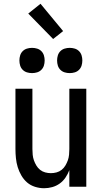

<svg xmlns="http://www.w3.org/2000/svg" viewBox="-20 -991 540 1019"><path d="M214 8Q190 8 166 0.5Q142 -7 124 -22.5Q106 -38 93.5 -59.5Q81 -81 74 -104Q67 -127 64.5 -151.5Q62 -176 62 -200V-520H152V-200Q152 -185 153.5 -169.5Q155 -154 160 -140Q165 -126 173 -112.5Q181 -99 193 -89.5Q205 -80 220 -76Q235 -72 250 -72Q265 -72 280 -76Q295 -80 307 -89.5Q319 -99 327 -112.5Q335 -126 340 -140Q345 -154 346.5 -169.5Q348 -185 348 -200V-520H438V0H348V-88Q340 -67 327.5 -48.5Q315 -30 297 -17Q279 -4 257.5 2Q236 8 214 8ZM350 -603Q336 -603 323 -607Q310 -611 300.5 -620.5Q291 -630 287 -643Q283 -656 283 -670Q283 -684 287 -697Q291 -710 300.5 -719.5Q310 -729 323 -733Q336 -737 350 -737Q364 -737 377 -733Q390 -729 399.5 -719.5Q409 -710 413 -697Q417 -684 417 -670Q417 -656 413 -643Q409 -630 399.5 -620.5Q390 -611 377 -607Q364 -603 350 -603ZM150 -603Q136 -603 123 -607Q110 -611 100.5 -620.5Q91 -630 87 -643Q83 -656 83 -670Q83 -684 87 -697Q91 -710 100.5 -719.5Q110 -729 123 -733Q136 -737 150 -737Q164 -737 177 -733Q190 -729 199.5 -719.5Q209 -710 213 -697Q217 -684 217 -670Q217 -656 213 -643Q209 -630 199.5 -620.5Q190 -611 177 -607Q164 -603 150 -603ZM262 -784 130 -919 195 -971 315 -826Z"/></svg>

Font: Iosevka Curly Medium
Style: Regular
Weight: 500
Monospace: yes
Designer: Belleve Invis
Foundry: Belleve Invis
Version: Version 22.1.2; ttfautohint (v1.8.4)